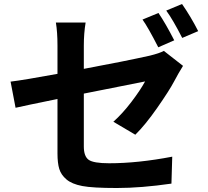

<svg xmlns="http://www.w3.org/2000/svg" viewBox="-20 -883 1040 962"><path d="M774 -818Q810 -765 853 -681L773 -646Q722 -746 694 -785ZM892 -863Q937 -798 973 -727L893 -693Q846 -785 813 -830ZM707 -475 400 -414V-149Q400 -100 424 -82.5Q448 -65 527 -65Q671 -65 843 -98L839 37Q687 59 565.5 59Q444 59 392 49Q340 39 313 16Q286 -7 277 -36.5Q268 -66 268 -114V-387Q101 -353 58 -343L33 -474Q99 -482 268 -513V-655Q268 -722 260 -770H409Q400 -716 400 -655V-538Q604 -576 730 -604Q779 -616 801 -628L897 -553Q875 -518 851.5 -473.5Q828 -429 768 -343Q708 -257 658 -208L548 -273Q594 -314 638.5 -372.5Q683 -431 707 -475Z"/></svg>

Font: Swei Fan Sans CJK TC
Style: Bold
Weight: 700
Version: Version 2.130